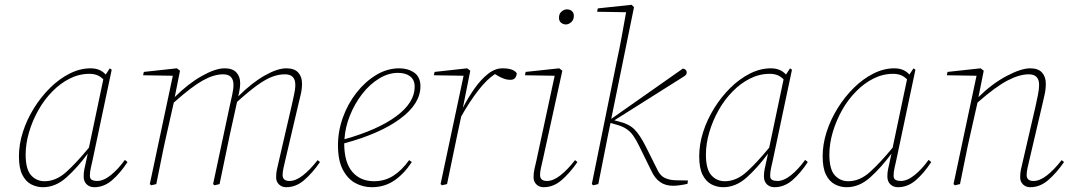

<svg xmlns="http://www.w3.org/2000/svg" viewBox="-20 -768 4464 801"><path d="M87 -123Q87 -62 109.5 -37Q132 -12 166 -12Q214 -12 257 -51Q300 -90 351 -152L411 -437Q398 -450 384 -455Q370 -460 353 -460Q310 -460 270.5 -440Q231 -420 199 -387Q165 -353 140 -308.5Q115 -264 101 -216Q87 -168 87 -123ZM159 13Q133 13 110 1Q87 -11 73 -39Q59 -67 59 -116Q59 -166 75.5 -217.5Q92 -269 121.5 -316.5Q151 -364 189 -401.5Q227 -439 270.5 -461Q314 -483 358 -483Q398 -483 421 -457L438 -483L446 -477L366 -99Q363 -85 359 -68Q355 -51 355 -35Q355 -22 363.5 -17.5Q372 -13 385 -13Q412 -13 442.5 -37.5Q473 -62 501 -101L512 -92Q482 -46 448 -16.5Q414 13 373 13Q354 13 341.5 1Q329 -11 329 -32Q329 -49 332 -62.5Q335 -76 340 -99L346 -127Q303 -69 257.5 -28Q212 13 159 13Z M1174 13Q1156 13 1144 1.5Q1132 -10 1132 -28Q1132 -48 1135.5 -62Q1139 -76 1144 -99L1196 -324Q1201 -348 1206.5 -371.5Q1212 -395 1212 -414Q1212 -458 1169 -458Q1143 -458 1116 -448Q1089 -438 1054 -413Q1019 -388 969 -343Q967 -333 964.5 -322.5Q962 -312 960 -302L939 -207Q928 -155 917.5 -103.5Q907 -52 896 0L875 5L869 0L938 -324Q943 -348 948.5 -371.5Q954 -395 954 -414Q954 -458 911 -458Q872 -458 825.5 -432Q779 -406 705 -340L675 -207Q663 -155 653 -103.5Q643 -52 632 0L611 5L605 0L701 -452L577 -454L580 -468L718 -483L731 -473L709 -363Q765 -419 822 -451Q879 -483 917 -483Q950 -483 966 -466Q982 -449 982 -421Q982 -400 974 -366Q1030 -422 1083.5 -452.5Q1137 -483 1175 -483Q1208 -483 1224 -465.5Q1240 -448 1240 -419Q1240 -396 1234.5 -373.5Q1229 -351 1222 -321L1170 -99Q1167 -85 1163 -68.5Q1159 -52 1159 -38Q1159 -13 1188 -13Q1214 -13 1244 -36.5Q1274 -60 1305 -100L1315 -92Q1284 -47 1249.5 -17Q1215 13 1174 13Z M1640 -464Q1600 -464 1561 -440Q1522 -416 1491 -376Q1460 -336 1440 -286.5Q1420 -237 1417 -187Q1556 -226 1633 -283Q1710 -340 1710 -406Q1710 -435 1691 -449.5Q1672 -464 1640 -464ZM1531 13Q1495 13 1463 -4Q1431 -21 1410.5 -59.5Q1390 -98 1390 -162Q1390 -221 1410.5 -278Q1431 -335 1467 -381Q1503 -427 1549 -455Q1595 -483 1646 -483Q1682 -483 1708 -465Q1734 -447 1734 -408Q1734 -335 1649.5 -272.5Q1565 -210 1416 -170Q1416 -91 1449.5 -51.5Q1483 -12 1541 -12Q1585 -12 1620.5 -34.5Q1656 -57 1687 -100L1698 -92Q1666 -43 1625 -15Q1584 13 1531 13Z M1818 0 1914 -452 1790 -454 1793 -468 1929 -483 1942 -473 1911 -318Q1933 -361 1959.5 -398.5Q1986 -436 2015.5 -459.5Q2045 -483 2076 -483Q2123 -483 2136 -462Q2133 -435 2110 -435Q2095 -435 2081.5 -440Q2068 -445 2053 -454L2045 -459Q2011 -437 1975 -390.5Q1939 -344 1904 -282L1888 -207Q1877 -155 1866.5 -103.5Q1856 -52 1845 0L1824 5Z M2206 -28Q2206 -48 2209.5 -62Q2213 -76 2218 -99L2294 -452L2170 -454L2173 -468L2313 -483L2326 -473L2244 -99Q2241 -85 2237 -68.5Q2233 -52 2233 -38Q2233 -13 2262 -13Q2288 -13 2318 -36.5Q2348 -60 2379 -100L2389 -92Q2358 -47 2323.5 -17Q2289 13 2248 13Q2230 13 2218 1.5Q2206 -10 2206 -28ZM2341 -666Q2330 -666 2321 -673Q2312 -680 2312 -694Q2312 -711 2323 -720Q2334 -729 2345 -729Q2357 -729 2365.5 -722Q2374 -715 2374 -702Q2374 -685 2363 -675.5Q2352 -666 2341 -666Z M2449 0 2554 -517Q2565 -567 2574 -617Q2583 -667 2592 -717L2471 -719L2474 -733L2615 -748L2625 -738L2530 -272L2829 -482Q2836 -481 2840.5 -476.5Q2845 -472 2845 -467Q2845 -461 2842.5 -457Q2840 -453 2830 -447L2543 -266L2562 -261Q2604 -251 2627 -228Q2650 -205 2675 -155L2725 -55Q2736 -34 2754 -25.5Q2772 -17 2797 -16L2850 -15L2848 -1Q2830 3 2815 5Q2800 7 2788 7Q2756 7 2734 -8.5Q2712 -24 2698 -54L2648 -156Q2634 -185 2621.5 -202.5Q2609 -220 2592 -231Q2575 -242 2548 -249L2527 -255L2517 -207Q2507 -155 2496.5 -103.5Q2486 -52 2476 0L2455 5Z M2925 -123Q2925 -62 2947.5 -37Q2970 -12 3004 -12Q3052 -12 3095 -51Q3138 -90 3189 -152L3249 -437Q3236 -450 3222 -455Q3208 -460 3191 -460Q3148 -460 3108.5 -440Q3069 -420 3037 -387Q3003 -353 2978 -308.5Q2953 -264 2939 -216Q2925 -168 2925 -123ZM2997 13Q2971 13 2948 1Q2925 -11 2911 -39Q2897 -67 2897 -116Q2897 -166 2913.5 -217.5Q2930 -269 2959.5 -316.5Q2989 -364 3027 -401.5Q3065 -439 3108.5 -461Q3152 -483 3196 -483Q3236 -483 3259 -457L3276 -483L3284 -477L3204 -99Q3201 -85 3197 -68Q3193 -51 3193 -35Q3193 -22 3201.5 -17.5Q3210 -13 3223 -13Q3250 -13 3280.5 -37.5Q3311 -62 3339 -101L3350 -92Q3320 -46 3286 -16.5Q3252 13 3211 13Q3192 13 3179.5 1Q3167 -11 3167 -32Q3167 -49 3170 -62.5Q3173 -76 3178 -99L3184 -127Q3141 -69 3095.5 -28Q3050 13 2997 13Z M3440 -123Q3440 -62 3462.5 -37Q3485 -12 3519 -12Q3567 -12 3610 -51Q3653 -90 3704 -152L3764 -437Q3751 -450 3737 -455Q3723 -460 3706 -460Q3663 -460 3623.5 -440Q3584 -420 3552 -387Q3518 -353 3493 -308.5Q3468 -264 3454 -216Q3440 -168 3440 -123ZM3512 13Q3486 13 3463 1Q3440 -11 3426 -39Q3412 -67 3412 -116Q3412 -166 3428.5 -217.5Q3445 -269 3474.5 -316.5Q3504 -364 3542 -401.5Q3580 -439 3623.5 -461Q3667 -483 3711 -483Q3751 -483 3774 -457L3791 -483L3799 -477L3719 -99Q3716 -85 3712 -68Q3708 -51 3708 -35Q3708 -22 3716.5 -17.5Q3725 -13 3738 -13Q3765 -13 3795.5 -37.5Q3826 -62 3854 -101L3865 -92Q3835 -46 3801 -16.5Q3767 13 3726 13Q3707 13 3694.5 1Q3682 -11 3682 -32Q3682 -49 3685 -62.5Q3688 -76 3693 -99L3699 -127Q3656 -69 3610.5 -28Q3565 13 3512 13Z M3985 0 3964 5 3958 0 4054 -452 3930 -454 3933 -468 4071 -483 4084 -473 4062 -363Q4119 -419 4179.5 -451Q4240 -483 4278 -483Q4311 -483 4327 -465.5Q4343 -448 4343 -419Q4343 -396 4338 -373.5Q4333 -351 4326 -321L4274 -99Q4271 -85 4267 -68.5Q4263 -52 4263 -38Q4263 -13 4292 -13Q4318 -13 4348 -36.5Q4378 -60 4409 -100L4419 -92Q4388 -47 4353.5 -17Q4319 13 4278 13Q4260 13 4248 1.5Q4236 -10 4236 -28Q4236 -48 4239.5 -62Q4243 -76 4248 -99L4300 -324Q4305 -348 4310 -371.5Q4315 -395 4315 -414Q4315 -458 4272 -458Q4233 -458 4183 -432Q4133 -406 4058 -340L4028 -207Q4016 -155 4006 -103.5Q3996 -52 3985 0Z"/></svg>

Font: Source Serif Pro ExtraLight
Style: Italic
Weight: 200
Italic angle: -12°
Designer: Frank Grießhammer
Foundry: Adobe Systems Incorporated
Version: Version 3.001;hotconv 1.0.111;makeotfexe 2.5.65597